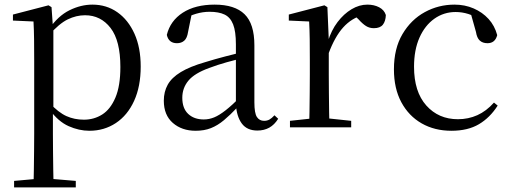

<svg xmlns="http://www.w3.org/2000/svg" viewBox="-20 -551 2215 831"><path d="M41 260V232L152 222H189L308 232V260ZM125 260Q126 226 126.5 185.5Q127 145 127.5 103.5Q128 62 128 27V-287Q128 -338 127.5 -379.5Q127 -421 125 -458L36 -462V-488L190 -528L203 -520L209 -435L211 -430V-79L209 -69V27Q209 61 209.5 102.5Q210 144 210.5 185Q211 226 212 260ZM367 15Q322 15 277 -5Q232 -25 194 -77H181L195 -105Q233 -64 267.5 -48.5Q302 -33 343 -33Q387 -33 422.5 -55.5Q458 -78 479.5 -128.5Q501 -179 501 -261Q501 -375 458.5 -430Q416 -485 348 -485Q310 -485 273 -467Q236 -449 191 -398L181 -425H192Q231 -482 280.5 -506.5Q330 -531 380 -531Q441 -531 488 -498Q535 -465 562 -405Q589 -345 589 -263Q589 -177 560.5 -114.5Q532 -52 481.5 -18.5Q431 15 367 15Z M827 15Q767 15 728 -19Q689 -53 689 -115Q689 -154 706 -184.5Q723 -215 762.5 -239Q802 -263 868 -282Q910 -295 956 -307Q1002 -319 1042 -328V-303Q1002 -293 961 -281.5Q920 -270 886 -257Q822 -234 795.5 -202Q769 -170 769 -128Q769 -82 794.5 -58Q820 -34 862 -34Q885 -34 907 -43Q929 -52 957 -74Q985 -96 1023 -134L1032 -87H1008Q977 -54 949.5 -31Q922 -8 893 3.5Q864 15 827 15ZM1094 14Q1049 14 1026.5 -16.5Q1004 -47 1001 -100V-103V-359Q1001 -415 989 -445.5Q977 -476 952 -488Q927 -500 887 -500Q858 -500 829 -491.5Q800 -483 767 -465L810 -492L794 -413Q790 -386 777.5 -375Q765 -364 746 -364Q710 -364 702 -400Q717 -461 771 -496Q825 -531 909 -531Q996 -531 1038.5 -489.5Q1081 -448 1081 -355V-108Q1081 -61 1092 -44.5Q1103 -28 1123 -28Q1136 -28 1146 -33.5Q1156 -39 1168 -52L1184 -37Q1168 -11 1145.5 1.5Q1123 14 1094 14Z M1235 0V-28L1346 -40H1387L1500 -28V0ZM1318 0Q1319 -24 1319.5 -65Q1320 -106 1320.5 -150.5Q1321 -195 1321 -229V-289Q1321 -341 1320.5 -381Q1320 -421 1318 -458L1230 -462V-488L1384 -528L1397 -520L1403 -379V-378V-229Q1403 -195 1403.5 -150.5Q1404 -106 1404.5 -65Q1405 -24 1406 0ZM1402 -319 1381 -371H1399Q1414 -420 1441 -455.5Q1468 -491 1501.5 -511Q1535 -531 1570 -531Q1599 -531 1621 -519.5Q1643 -508 1650 -486Q1649 -459 1637 -444Q1625 -429 1598 -429Q1579 -429 1564 -438.5Q1549 -448 1532 -467L1509 -489L1554 -487Q1502 -473 1465.5 -432.5Q1429 -392 1402 -319Z M1934 15Q1861 15 1805 -17Q1749 -49 1717 -108.5Q1685 -168 1685 -251Q1685 -341 1722 -403.5Q1759 -466 1818.5 -498.5Q1878 -531 1947 -531Q1992 -531 2030 -514.5Q2068 -498 2094.5 -469Q2121 -440 2132 -399Q2123 -364 2090 -364Q2069 -364 2056.5 -375.5Q2044 -387 2040 -413L2015 -502L2065 -462Q2034 -482 2007 -490.5Q1980 -499 1952 -499Q1901 -499 1860 -470Q1819 -441 1795.5 -388Q1772 -335 1772 -262Q1772 -154 1825 -94.5Q1878 -35 1962 -35Q2007 -35 2046 -52.5Q2085 -70 2118 -107L2134 -94Q2101 -42 2053 -13.5Q2005 15 1934 15Z"/></svg>

Font: Noto Serif JP ExtraLight
Style: Regular
Weight: 400
Version: Version 2.003-H1;hotconv 1.1.1;makeotfexe 2.6.0